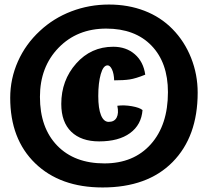

<svg xmlns="http://www.w3.org/2000/svg" viewBox="-20 -728 916 846"><path d="M740 -600Q793 -546 822 -473Q851 -400 851 -320Q851 -126 740.5 -14Q630 98 432 98Q245 98 135 -8.5Q25 -115 25 -297Q25 -381 59 -457.5Q93 -534 156 -592Q216 -648 294.5 -678Q373 -708 460 -708Q545 -708 616.5 -680.5Q688 -653 740 -600ZM440 -8Q569 -8 644.5 -92.5Q720 -177 720 -322Q720 -452 647.5 -527Q575 -602 448 -602Q320 -602 238 -517.5Q156 -433 156 -301Q156 -165 232 -86.5Q308 -8 440 -8ZM497 -262Q527 -266 561 -260Q595 -254 608 -243Q603 -178 553 -141.5Q503 -105 417 -105Q338 -105 294 -147.5Q250 -190 250 -270Q250 -374 315.5 -448Q381 -522 479 -522Q536 -522 574 -489Q612 -456 620 -399Q578 -382 551.5 -378Q525 -374 483 -374Q482 -404 473.5 -422Q465 -440 454 -440Q435 -440 424 -401.5Q413 -363 413 -305Q413 -250 425 -220.5Q437 -191 459 -191Q484 -191 494 -210Q504 -229 497 -262Z"/></svg>

Font: Atma
Style: Bold
Weight: 700
Designer: Gregori Vincens, Jeremie Hornus, Riccardo Olocco, Yoann Minet.
Foundry: black foundry
Version: Version 1.102;PS 1.100;hotconv 1.0.86;makeotf.lib2.5.63406